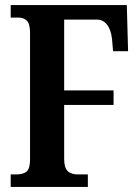

<svg xmlns="http://www.w3.org/2000/svg" viewBox="-20 -734 550 754"><path d="M22 0V-49H44Q72 -49 85 -61Q98 -73 98 -107V-605Q98 -640 85.5 -652.5Q73 -665 53 -665H22V-714H478L483 -533H424L420 -580Q416 -617 400.5 -637Q385 -657 361 -657H232V-379H426V-322H232V-110Q232 -76 245.5 -62.5Q259 -49 286 -49H325V0Z"/></svg>

Font: Noto Serif Armenian ExtraCondensed
Style: Bold
Weight: 700
Width: 2
Designer: Monotype Design Team
Foundry: Monotype Imaging Inc.
Version: Version 2.008; ttfautohint (v1.8.4.7-5d5b)